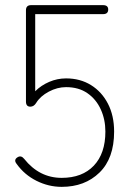

<svg xmlns="http://www.w3.org/2000/svg" viewBox="-20 -720 507 747"><path d="M220 7Q169 7 122 -16.5Q75 -40 45 -82Q32 -98 48 -108Q62 -117 74 -102Q133 -28 220 -28Q300 -28 345 -75.5Q390 -123 390 -208Q390 -255 372 -294.5Q354 -334 320 -357.5Q286 -381 237 -381Q203 -381 170 -363.5Q137 -346 121 -320Q112 -305 98 -305Q81 -305 81 -325V-680Q81 -700 101 -700H381Q401 -700 401 -683Q401 -665 381 -665H117V-365Q140 -388 171.5 -401.5Q203 -415 237 -415Q292 -415 334 -389Q376 -363 400 -316.5Q424 -270 424 -208Q424 -104 367 -48.5Q310 7 220 7Z"/></svg>

Font: Zen Maru Gothic Light
Style: Regular
Weight: 300
Designer: Yoshimichi Ohira
Foundry: Positype
Version: Version 1.001